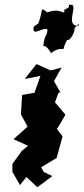

<svg xmlns="http://www.w3.org/2000/svg" viewBox="-20 -583 352 807"><path d="M132 -312 84 -251 150 -264 125 -193 73 -184 68 -102 96 -51 37 2 98 30 72 51 32 106V139L64 195L91 161L137 204L200 157L164 140L153 120L218 81L243 -10L219 -41L231 -59L255 -101L211 -153L225 -191L233 -196L207 -242L239 -299L193 -287L135 -313ZM296 -463C276 -448 324 -501 309 -474C256 -475 301 -546 285 -562C251 -567 290 -556 251 -543C250 -511 243 -554 179 -531C146 -555 164 -545 141 -484C161 -495 140 -485 122 -471C112 -425 159 -470 179 -460C181 -431 165 -440 162 -386C156 -386 169 -404 194 -361C189 -352 216 -384 246 -376C265 -436 266 -407 271 -418C268 -407 326 -480 267 -483Z"/></svg>

Font: Asimov Aggro
Style: CondIt
Weight: 500
Designer: Google
Version: Version 2.000980; 2014